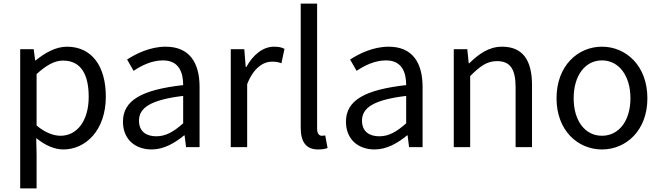

<svg xmlns="http://www.w3.org/2000/svg" viewBox="-20 -816 3662 1065"><path d="M92 229H183V45L181 -50C230 -10 282 13 331 13C456 13 567 -94 567 -280C567 -447 491 -557 351 -557C288 -557 227 -521 178 -481H175L167 -543H92ZM316 -63C280 -63 232 -78 183 -120V-405C236 -454 283 -480 329 -480C432 -480 472 -399 472 -279C472 -144 406 -63 316 -63Z M821 13C888 13 949 -22 1001 -65H1004L1012 0H1087V-334C1087 -468 1031 -557 899 -557C812 -557 735 -518 685 -486L721 -423C764 -452 821 -481 884 -481C973 -481 996 -414 996 -344C765 -318 662 -259 662 -141C662 -43 730 13 821 13ZM847 -60C793 -60 751 -85 751 -147C751 -217 813 -262 996 -284V-132C943 -85 900 -60 847 -60Z M1260 0H1351V-349C1387 -442 1443 -474 1488 -474C1510 -474 1523 -472 1541 -465L1558 -545C1541 -554 1524 -557 1500 -557C1439 -557 1384 -513 1346 -444H1343L1335 -543H1260Z M1744 13C1769 13 1784 10 1797 5L1784 -65C1774 -63 1770 -63 1765 -63C1751 -63 1739 -74 1739 -102V-796H1648V-108C1648 -31 1676 13 1744 13Z M2058 13C2125 13 2186 -22 2238 -65H2241L2249 0H2324V-334C2324 -468 2268 -557 2136 -557C2049 -557 1972 -518 1922 -486L1958 -423C2001 -452 2058 -481 2121 -481C2210 -481 2233 -414 2233 -344C2002 -318 1899 -259 1899 -141C1899 -43 1967 13 2058 13ZM2084 -60C2030 -60 1988 -85 1988 -147C1988 -217 2050 -262 2233 -284V-132C2180 -85 2137 -60 2084 -60Z M2497 0H2588V-394C2643 -449 2681 -477 2737 -477C2809 -477 2840 -434 2840 -332V0H2931V-344C2931 -483 2879 -557 2765 -557C2691 -557 2635 -516 2583 -465H2580L2572 -543H2497Z M3319 13C3452 13 3571 -91 3571 -271C3571 -452 3452 -557 3319 -557C3186 -557 3067 -452 3067 -271C3067 -91 3186 13 3319 13ZM3319 -63C3225 -63 3162 -146 3162 -271C3162 -396 3225 -481 3319 -481C3413 -481 3477 -396 3477 -271C3477 -146 3413 -63 3319 -63Z"/></svg>

Font: Source Han Sans TC
Style: Regular
Weight: 400
Designer: Ryoko NISHIZUKA 西塚涼子 (kana, bopomofo & ideographs); Paul D. Hunt (Latin, Greek & Cyrillic); Sandoll Communications 산돌커뮤니
Foundry: Adobe
Version: Version 2.002;hotconv 1.0.116;makeotfexe 2.5.65601